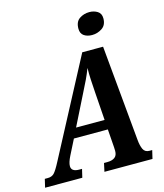

<svg xmlns="http://www.w3.org/2000/svg" viewBox="-175 -1031 967 1131"><g transform="rotate(-15 308.5 -466.0)"><path d="M-42 0 -30 -51H-11Q13 -51 27.5 -66Q42 -81 67 -129L376 -714H503L557 -132Q560 -96 570.5 -73.5Q581 -51 608 -51H625L613 0H320L331 -51H351Q380 -51 396.5 -63Q413 -75 413 -103Q413 -108 412.5 -114.5Q412 -121 412 -127L404 -236H197L150 -143Q132 -107 132 -85Q132 -51 180 -51H197L185 0ZM316 -475 226 -295H400L388 -466Q385 -511 383 -546Q381 -581 382 -617Q368 -581 354 -551.5Q340 -522 316 -475ZM459 -797Q430 -797 410 -810.5Q390 -824 390 -854Q390 -896 416.5 -914Q443 -932 477 -932Q505 -932 526.5 -918.5Q548 -905 548 -875Q548 -834 520 -815.5Q492 -797 459 -797Z"/></g></svg>

Font: Noto Serif Condensed
Style: Bold Italic
Weight: 700
Width: 3
Italic angle: -12°
Designer: Monotype Design Team
Foundry: Monotype Imaging Inc.
Version: Version 2.014